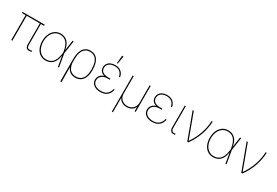

<svg xmlns="http://www.w3.org/2000/svg" viewBox="77 -2020 5032 3490"><g transform="rotate(30 2593.0 -274.5)"><path d="M469.7 -545.9V-522.5H6.8V-545.9ZM105.5 -545.9V0H82V-545.9ZM380.9 -545.9H403.3V-96.7Q403.3 -47.9 416 -31Q428.7 -14.2 463.9 -14.6Q474.1 -14.2 485.1 -15.6Q496.1 -17.1 509.8 -21.5V1Q496.1 4.9 485.4 6.6Q474.6 8.3 462.9 8.8Q419.9 8.3 400.4 -14.9Q380.9 -38.1 380.9 -89.8Z M806.6 11.7Q736.3 11.2 685.1 -24.4Q633.8 -60.1 606 -123.8Q578.1 -187.5 578.1 -271.5Q578.1 -353.5 607.4 -417Q636.7 -480.5 688.2 -516.6Q739.7 -552.7 806.6 -552.7Q894.5 -552.7 950.7 -495.6Q1006.8 -438.5 1021.5 -334H1027.3L1037.1 -274.4L1084 0H1061.5L1009.8 -302.7Q1000 -360.4 982.7 -403.1Q965.3 -445.8 940.4 -473.9Q915.5 -502 882.1 -516.1Q848.6 -530.3 806.6 -530.3Q746.1 -530.3 700 -497.1Q653.8 -463.9 627.4 -405.5Q601.1 -347.2 600.6 -271.5Q601.1 -194.3 626.5 -135.7Q651.9 -77.1 698 -44.4Q744.1 -11.7 806.6 -11.7Q842.3 -11.7 874.5 -22.2Q906.7 -32.7 933.6 -58.1Q960.4 -83.5 980 -127.7Q999.5 -171.9 1008.8 -238.3L1053.7 -545.9H1077.1L1037.1 -271.5L1028.3 -211.9H1022.5Q1010.3 -126.5 977.3 -77.9Q944.3 -29.3 899.7 -9Q855 11.2 806.6 11.7Z M1229.5 203.1V-269.5Q1229.5 -357.9 1251.7 -421.6Q1273.9 -485.4 1318.8 -519.8Q1363.8 -554.2 1431.6 -553.7Q1482.4 -553.7 1520.5 -534.4Q1558.6 -515.1 1584 -478Q1609.4 -440.9 1622.1 -388.2Q1634.8 -335.4 1634.8 -269.5V-253.9Q1634.8 -174.3 1611.8 -114.7Q1588.9 -55.2 1543 -22Q1497.1 11.2 1427.7 11.7Q1372.6 11.2 1332 -11Q1291.5 -33.2 1267.8 -76.2Q1244.1 -119.1 1239.3 -181.6L1252.9 -194.3Q1257.8 -149.9 1271.5 -115.7Q1285.2 -81.5 1307.4 -58.3Q1329.6 -35.2 1360.1 -23.4Q1390.6 -11.7 1428.7 -11.7Q1491.2 -11.7 1532 -41.7Q1572.8 -71.8 1592.5 -126.5Q1612.3 -181.2 1612.3 -253.9V-269.5Q1612.3 -351.6 1592.8 -410.2Q1573.2 -468.8 1533.2 -500Q1493.2 -531.2 1431.6 -531.2Q1370.6 -531.2 1330.6 -500Q1290.5 -468.8 1271 -410.2Q1251.5 -351.6 1252 -269.5L1255.9 203.1Z M1955.1 -293H1994.1V-270.5H1939.5Q1896.5 -270.5 1860.8 -254.2Q1825.2 -237.8 1804.2 -208Q1783.2 -178.2 1783.2 -137.7Q1783.2 -82 1829.6 -47.4Q1876 -12.7 1954.1 -12.7Q2035.6 -12.7 2081.1 -53Q2126.5 -93.3 2140.6 -160.2H2161.1Q2155.3 -122.1 2139.4 -91.1Q2123.5 -60.1 2097.2 -37.4Q2070.8 -14.6 2035.2 -2.4Q1999.5 9.8 1954.1 9.8Q1893.1 9.8 1849.6 -9.8Q1806.2 -29.3 1783.2 -63Q1760.3 -96.7 1759.8 -139.6Q1759.8 -175.8 1774.4 -204.1Q1789.1 -232.4 1815.4 -252.2Q1841.8 -272 1877.4 -282.5Q1913.1 -293 1955.1 -293ZM1994.1 -270.5H1955.1Q1911.1 -270.5 1876.7 -279.3Q1842.3 -288.1 1818.8 -305.2Q1795.4 -322.3 1783.4 -347.4Q1771.5 -372.6 1771.5 -405.3Q1772 -449.7 1794.4 -482.9Q1816.9 -516.1 1857.7 -534.4Q1898.4 -552.7 1953.1 -552.7Q2001.5 -552.7 2039.3 -535.4Q2077.1 -518.1 2101.8 -484.1Q2126.5 -450.2 2134.8 -400.4H2111.3Q2098.6 -467.3 2057.6 -498.5Q2016.6 -529.8 1953.1 -530.3Q1880.9 -529.8 1837.9 -496.8Q1794.9 -463.9 1793.9 -407.2Q1793.5 -353.5 1831.8 -323.5Q1870.1 -293.5 1939.5 -293H1994.1ZM1956.1 -597.7 1970.7 -760.7H1999L1973.6 -597.7Z M2316.4 211.9V-545.9H2338.9V-178.7Q2339.4 -131.3 2360.6 -94.5Q2381.8 -57.6 2419.4 -36.6Q2457 -15.6 2504.9 -15.6Q2553.7 -15.6 2591.3 -36.6Q2628.9 -57.6 2650.4 -94.5Q2671.9 -131.3 2671.9 -178.7V-545.9H2694.3V0H2671.9V-86.9H2668.9Q2649.4 -43.9 2605.5 -18.3Q2561.5 7.3 2504.9 6.8Q2448.7 7.3 2405 -18.3Q2361.3 -43.9 2341.8 -86.9H2338.9V211.9Z M3044.9 -293H3084V-270.5H3029.3Q2986.3 -270.5 2950.7 -254.2Q2915 -237.8 2894 -208Q2873 -178.2 2873 -137.7Q2873 -82 2919.4 -47.4Q2965.8 -12.7 3043.9 -12.7Q3125.5 -12.7 3170.9 -53Q3216.3 -93.3 3230.5 -160.2H3251Q3245.1 -122.1 3229.2 -91.1Q3213.4 -60.1 3187 -37.4Q3160.6 -14.6 3125 -2.4Q3089.4 9.8 3043.9 9.8Q2982.9 9.8 2939.5 -9.8Q2896 -29.3 2873 -63Q2850.1 -96.7 2849.6 -139.6Q2849.6 -175.8 2864.3 -204.1Q2878.9 -232.4 2905.3 -252.2Q2931.6 -272 2967.3 -282.5Q3002.9 -293 3044.9 -293ZM3084 -270.5H3044.9Q3001 -270.5 2966.6 -279.3Q2932.1 -288.1 2908.7 -305.2Q2885.3 -322.3 2873.3 -347.4Q2861.3 -372.6 2861.3 -405.3Q2861.8 -449.7 2884.3 -482.9Q2906.7 -516.1 2947.5 -534.4Q2988.3 -552.7 3043 -552.7Q3091.3 -552.7 3129.2 -535.4Q3167 -518.1 3191.7 -484.1Q3216.3 -450.2 3224.6 -400.4H3201.2Q3188.5 -467.3 3147.5 -498.5Q3106.4 -529.8 3043 -530.3Q2970.7 -529.8 2927.7 -496.8Q2884.8 -463.9 2883.8 -407.2Q2883.3 -353.5 2921.6 -323.5Q2960 -293.5 3029.3 -293H3084Z M3409.2 -545.9H3431.6V-85Q3431.6 -53.7 3445.6 -34.7Q3459.5 -15.6 3480.5 -15.6Q3497.6 -15.6 3507.6 -16.8Q3517.6 -18.1 3518.6 -18.6L3522.5 3.9Q3521.5 4.4 3510.3 5.9Q3499 7.3 3480.5 6.8Q3449.2 7.3 3429.2 -18.8Q3409.2 -44.9 3409.2 -85Z M3776.4 0 3574.2 -545.9H3598.6L3790 -28.3H3793Q3834 -86.9 3866.2 -149.4Q3898.4 -211.9 3921.1 -277.3Q3943.8 -342.8 3956.8 -410.4Q3969.7 -478 3972.7 -545.9H3995.1Q3988.8 -399.9 3940.2 -263.2Q3891.6 -126.5 3800.8 0Z M4323.2 11.7Q4252.9 11.2 4201.7 -24.4Q4150.4 -60.1 4122.6 -123.8Q4094.7 -187.5 4094.7 -271.5Q4094.7 -353.5 4124 -417Q4153.3 -480.5 4204.8 -516.6Q4256.3 -552.7 4323.2 -552.7Q4411.1 -552.7 4467.3 -495.6Q4523.4 -438.5 4538.1 -334H4543.9L4553.7 -274.4L4600.6 0H4578.1L4526.4 -302.7Q4516.6 -360.4 4499.3 -403.1Q4481.9 -445.8 4457 -473.9Q4432.1 -502 4398.7 -516.1Q4365.2 -530.3 4323.2 -530.3Q4262.7 -530.3 4216.6 -497.1Q4170.4 -463.9 4144 -405.5Q4117.7 -347.2 4117.2 -271.5Q4117.7 -194.3 4143.1 -135.7Q4168.5 -77.1 4214.6 -44.4Q4260.7 -11.7 4323.2 -11.7Q4358.9 -11.7 4391.1 -22.2Q4423.3 -32.7 4450.2 -58.1Q4477.1 -83.5 4496.6 -127.7Q4516.1 -171.9 4525.4 -238.3L4570.3 -545.9H4593.8L4553.7 -271.5L4544.9 -211.9H4539.1Q4526.9 -126.5 4493.9 -77.9Q4460.9 -29.3 4416.3 -9Q4371.6 11.2 4323.2 11.7Z M4910.2 0 4708 -545.9H4732.4L4923.8 -28.3H4926.8Q4967.8 -86.9 5000 -149.4Q5032.2 -211.9 5054.9 -277.3Q5077.6 -342.8 5090.6 -410.4Q5103.5 -478 5106.4 -545.9H5128.9Q5122.6 -399.9 5074 -263.2Q5025.4 -126.5 4934.6 0Z"/></g></svg>

Font: Inter Tight Thin
Style: Regular
Weight: 250
Designer: Rasmus Andersson
Foundry: rsms
Version: Version 3.004